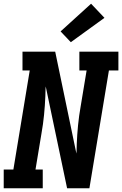

<svg xmlns="http://www.w3.org/2000/svg" viewBox="-24 -1013 657 1033"><path d="M-4 0V-101H48L136 -634H97V-735H273L387 -187Q387 -191 387.5 -194.5Q388 -198 388 -202L389 -239Q391 -289 396 -340Q401 -391 410 -441L442 -634H403V-735H613V-634H562L457 0H337L222 -548Q222 -544 221.5 -540.5Q221 -537 221 -533L220 -496Q218 -446 213 -395Q208 -344 199 -294L167 -101H206V0ZM357 -786 302 -844 466 -993 538 -917Z"/></svg>

Font: Iosevka Curly Slab ExObl
Style: Bold
Weight: 700
Width: 7
Italic angle: -9°
Monospace: yes
Designer: Belleve Invis
Foundry: Belleve Invis
Version: Version 11.0.0; ttfautohint (v1.8.3)